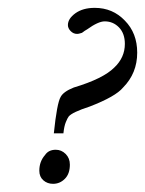

<svg xmlns="http://www.w3.org/2000/svg" viewBox="-20 -462 362 479"><path d="M138.2 -129.4H114.3Q122.1 -204.6 131.3 -220.2Q138.2 -233.4 164.1 -243.7Q237.3 -265.6 265.1 -293.5Q291.5 -318.4 291.5 -352.5Q291.5 -378.4 276.9 -393.6Q262.2 -408.7 241.2 -408.7Q225.1 -408.7 197.3 -388.7Q190.4 -384.8 187.3 -382.1Q184.1 -379.4 182.1 -379.4Q176.3 -377.4 172.4 -377.4Q163.1 -377.4 156.2 -384.5Q149.4 -391.6 149.4 -399.4Q149.4 -415.5 168.2 -429Q187 -442.4 216.3 -442.4Q261.2 -442.4 291.5 -410.6Q322.3 -379.4 322.3 -330.6Q322.3 -279.3 287.1 -243.7Q268.6 -221.2 204.1 -196.3Q160.2 -182.1 151.4 -171.4Q148.4 -167.5 144.3 -157.5Q140.1 -147.5 138.2 -129.4ZM119.1 -88.4Q133.3 -88.4 143.8 -77.9Q154.3 -67.4 154.3 -51.3Q154.3 -28.3 141.8 -15.9Q129.4 -3.4 112.3 -3.4Q98.1 -3.4 88.1 -12.2Q78.1 -21 78.1 -36.1Q78.1 -59.1 92.3 -75.2Q101.1 -88.4 119.1 -88.4Z"/></svg>

Font: ML-NILA03_NewLipi
Style: Regular
Weight: 400
Designer: CLT@C-DIT
Version: Version ML-NILA03_NewLipi 2.